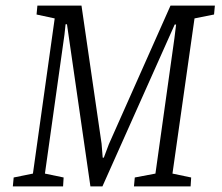

<svg xmlns="http://www.w3.org/2000/svg" viewBox="-20 -668 796 688"><path d="M26 0 29 -32 98 -46 176 -602 111 -616 114 -648H272L344 -153L348 -103H352L370 -151L591 -648H750L747 -616L677 -602L598 -46L665 -32L663 0H460L463 -32L537 -46L605 -531L611 -580H606L347 0H304L220 -581H215L211 -544L141 -46L208 -32L206 0Z"/></svg>

Font: Faustina Light Light
Style: Italic
Weight: 300
Italic angle: -8°
Version: Version 1.200